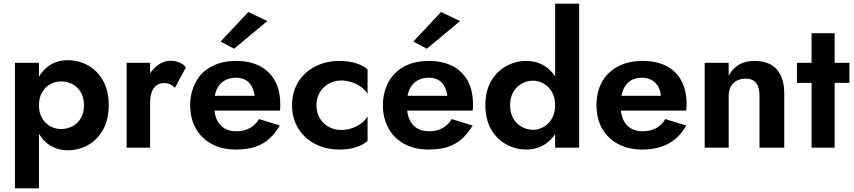

<svg xmlns="http://www.w3.org/2000/svg" viewBox="-20 -800 4626 1040"><path d="M191 220V-460H61V220ZM569 -230Q569 -309 538 -363.5Q507 -418 456.5 -446Q406 -474 348 -474Q289 -474 245.5 -444Q202 -414 178.5 -359.5Q155 -305 155 -230Q155 -156 178.5 -101Q202 -46 245.5 -16Q289 14 348 14Q406 14 456.5 -14Q507 -42 538 -97Q569 -152 569 -230ZM435 -230Q435 -189 418 -160Q401 -131 372.5 -116Q344 -101 310 -101Q281 -101 253.5 -115.5Q226 -130 208.5 -159Q191 -188 191 -230Q191 -272 208.5 -301Q226 -330 253.5 -344.5Q281 -359 310 -359Q344 -359 372.5 -344Q401 -329 418 -300Q435 -271 435 -230Z M793 -460H666V0H793ZM928 -325 987 -435Q973 -453 950.5 -462Q928 -471 903 -471Q867 -471 833 -445.5Q799 -420 778 -377.5Q757 -335 757 -280L793 -244Q793 -277 801.5 -300.5Q810 -324 827 -337Q844 -350 868 -350Q888 -350 901.5 -343.5Q915 -337 928 -325Z M1084 -201H1496Q1498 -212 1498 -221Q1498 -230 1498 -236Q1498 -309 1470 -361Q1442 -413 1388.5 -441.5Q1335 -470 1259 -470Q1190 -470 1138 -446Q1086 -422 1055 -379Q1024 -336 1014 -279Q1012 -267 1011 -255Q1010 -243 1010 -230Q1010 -161 1039.5 -106.5Q1069 -52 1125 -21Q1181 10 1258 10Q1322 10 1366.5 -6Q1411 -22 1442 -51.5Q1473 -81 1496 -120L1383 -155Q1371 -135 1353 -120Q1335 -105 1312 -97Q1289 -89 1259 -89Q1225 -89 1198 -103.5Q1171 -118 1155.5 -149.5Q1140 -181 1140 -230L1142 -256Q1142 -294 1157 -322Q1172 -350 1198 -364.5Q1224 -379 1257 -379Q1289 -379 1310 -367Q1331 -355 1343 -333Q1355 -311 1359 -281H1084ZM1428 -686 1325 -735 1175 -575 1248 -536Z M1694 -230Q1694 -269 1712 -299Q1730 -329 1760.5 -346.5Q1791 -364 1828 -364Q1856 -364 1884 -355Q1912 -346 1935.5 -329.5Q1959 -313 1971 -291V-424Q1947 -445 1908.5 -457.5Q1870 -470 1819 -470Q1746 -470 1687.5 -440Q1629 -410 1595.5 -356Q1562 -302 1562 -230Q1562 -159 1595.5 -104.5Q1629 -50 1687.5 -20Q1746 10 1819 10Q1870 10 1908.5 -2.5Q1947 -15 1971 -37V-170Q1959 -148 1936.5 -131.5Q1914 -115 1886 -105.5Q1858 -96 1828 -96Q1791 -96 1760.5 -113Q1730 -130 1712 -160Q1694 -190 1694 -230Z M2128 -201H2540Q2542 -212 2542 -221Q2542 -230 2542 -236Q2542 -309 2514 -361Q2486 -413 2432.5 -441.5Q2379 -470 2303 -470Q2234 -470 2182 -446Q2130 -422 2099 -379Q2068 -336 2058 -279Q2056 -267 2055 -255Q2054 -243 2054 -230Q2054 -161 2083.5 -106.5Q2113 -52 2169 -21Q2225 10 2302 10Q2366 10 2410.5 -6Q2455 -22 2486 -51.5Q2517 -81 2540 -120L2427 -155Q2415 -135 2397 -120Q2379 -105 2356 -97Q2333 -89 2303 -89Q2269 -89 2242 -103.5Q2215 -118 2199.5 -149.5Q2184 -181 2184 -230L2186 -256Q2186 -294 2201 -322Q2216 -350 2242 -364.5Q2268 -379 2301 -379Q2333 -379 2354 -367Q2375 -355 2387 -333Q2399 -311 2403 -281H2128ZM2472 -686 2369 -735 2219 -575 2292 -536Z M2987 -780V0H3117V-780ZM2609 -230Q2609 -154 2640 -100Q2671 -46 2722 -18Q2773 10 2830 10Q2888 10 2932.5 -19Q2977 -48 3002.5 -102Q3028 -156 3028 -230Q3028 -305 3002.5 -358.5Q2977 -412 2932.5 -441Q2888 -470 2830 -470Q2773 -470 2722 -442Q2671 -414 2640 -360.5Q2609 -307 2609 -230ZM2743 -230Q2743 -271 2760 -301Q2777 -331 2806 -347Q2835 -363 2868 -363Q2897 -363 2924.5 -347.5Q2952 -332 2969.5 -302Q2987 -272 2987 -230Q2987 -188 2969.5 -158Q2952 -128 2924.5 -112.5Q2897 -97 2868 -97Q2835 -97 2806 -113Q2777 -129 2760 -159Q2743 -189 2743 -230Z M3459 10Q3542 10 3601.5 -22.5Q3661 -55 3697 -120L3584 -155Q3564 -122 3533.5 -105.5Q3503 -89 3460 -89Q3422 -89 3395 -106Q3368 -123 3354.5 -155Q3341 -187 3341 -233Q3342 -281 3355.5 -313.5Q3369 -346 3394.5 -362.5Q3420 -379 3458 -379Q3489 -379 3512 -365Q3535 -351 3547.5 -327Q3560 -303 3560 -269Q3560 -262 3556.5 -251.5Q3553 -241 3549 -235L3584 -281H3285V-201H3697Q3698 -207 3698.5 -217Q3699 -227 3699 -236Q3699 -310 3671 -362.5Q3643 -415 3589.5 -442.5Q3536 -470 3460 -470Q3384 -470 3328 -440.5Q3272 -411 3241.5 -357.5Q3211 -304 3211 -230Q3211 -157 3241.5 -103.5Q3272 -50 3328 -20Q3384 10 3459 10Z M4094 -280V0H4228V-294Q4228 -377 4188 -423.5Q4148 -470 4066 -470Q4017 -470 3982.5 -449.5Q3948 -429 3927 -390V-460H3797V0H3927V-280Q3927 -309 3938 -330Q3949 -351 3970 -362.5Q3991 -374 4018 -374Q4058 -374 4076 -350Q4094 -326 4094 -280Z M4297 -460V-351H4581V-460ZM4376 -620V0H4501V-620Z"/></svg>

Font: Jost SemiBold
Style: Regular
Weight: 600
Version: Version 3.710